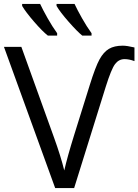

<svg xmlns="http://www.w3.org/2000/svg" viewBox="-20 -951 700 971"><path d="M610 -652Q581 -652 562 -627Q543 -602 515 -513L355 0H259L0 -714H88L253 -256Q288 -159 305 -89Q321 -159 355 -268L434 -521Q463 -614 483.5 -651Q504 -688 531 -704Q558 -720 601 -720Q622 -720 660 -711V-642Q633 -652 610 -652ZM443 -771H396Q371 -791 327.5 -840.5Q284 -890 266 -921V-931H357Q371 -901 395 -858.5Q419 -816 443 -783ZM269 -771H222Q195 -792 152.5 -841Q110 -890 92 -921V-931H183Q197 -901 221 -858.5Q245 -816 269 -783Z"/></svg>

Font: Stephens Clock
Style: Regular
Weight: 400
Designer: Peter Wiegel (catfonts.de) with slight modifications by DT1.org
Version: Version 0.9.1